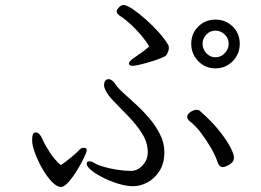

<svg xmlns="http://www.w3.org/2000/svg" viewBox="-20 -736 1040 764"><path d="M574 -551Q563 -570 544 -593Q525 -616 502 -637.5Q479 -659 457 -673Q444 -682 444 -691Q444 -696 452.5 -706Q461 -716 472 -716Q484 -716 508.5 -699.5Q533 -683 561 -658Q589 -633 613 -606Q637 -579 648 -559Q652 -554 652 -545Q652 -538 649 -530.5Q646 -523 642 -517Q639 -512 621.5 -505Q604 -498 581 -491Q558 -484 537.5 -479Q517 -474 509 -474Q493 -474 493 -483Q493 -492 512 -505Q527 -515 541.5 -525.5Q556 -536 574 -551ZM837 -464Q797 -464 769 -492.5Q741 -521 741 -562Q741 -603 769 -630.5Q797 -658 837 -658Q878 -658 906 -630.5Q934 -603 934 -562Q934 -521 906 -492.5Q878 -464 837 -464ZM837 -508Q859 -508 874.5 -524.5Q890 -541 890 -562Q890 -583 874.5 -598.5Q859 -614 837 -614Q816 -614 801 -598.5Q786 -583 786 -562Q786 -541 801 -524.5Q816 -508 837 -508ZM509 5Q485 5 454 -4Q423 -13 393.5 -27.5Q364 -42 344.5 -57.5Q325 -73 325 -85Q325 -94 336 -94Q345 -94 356 -87Q369 -79 393.5 -72Q418 -65 447 -60.5Q476 -56 501 -56Q527 -56 547.5 -78Q568 -100 568 -130Q568 -169 545.5 -204.5Q523 -240 492 -272Q461 -304 434 -331.5Q407 -359 398 -381Q394 -389 394 -398Q394 -408 399 -414.5Q404 -421 412 -421Q426 -421 440 -400Q448 -387 470 -367Q492 -347 520 -321.5Q548 -296 574 -265.5Q600 -235 617 -201Q634 -167 634 -131Q634 -86 614.5 -55.5Q595 -25 566.5 -10Q538 5 509 5ZM911 -111Q911 -96 901.5 -87.5Q892 -79 881.5 -75Q871 -71 867 -71Q853 -71 846 -90Q839 -113 821.5 -144Q804 -175 781.5 -205Q759 -235 736 -253Q725 -261 725 -271Q725 -282 738 -290.5Q751 -299 763 -299Q771 -299 775 -295Q825 -251 855 -212.5Q885 -174 898 -147.5Q911 -121 911 -111ZM108 -182Q108 -209 122 -209Q137 -209 148 -184Q157 -163 177 -131.5Q197 -100 222 -79Q239 -90 261.5 -108.5Q284 -127 294 -138Q302 -148 315 -148Q325 -148 325 -138Q325 -131 314 -108Q303 -85 286.5 -58Q270 -31 252.5 -11.5Q235 8 223 8Q206 8 186.5 -12.5Q167 -33 149.5 -63Q132 -93 120.5 -123.5Q109 -154 108 -174Z"/></svg>

Font: Klee One SemiBold
Style: Regular
Weight: 600
Designer: Fontworks Inc.
Foundry: Fontworks Inc.
Version: Version 1.00;January 12, 2022;FontCreator 13.0.0.2683 64-bit